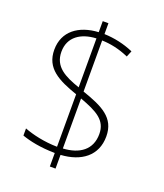

<svg xmlns="http://www.w3.org/2000/svg" viewBox="-148 -857 866 1014"><g transform="rotate(20 285.0 -350.5)"><path d="M253 -18V58H285V-19C399 -26 479 -84 479 -193C479 -298 401 -335 285 -375V-662C330 -661 382 -651 436 -627L450 -661C397 -684 342 -696 285 -698V-759H253V-697C143 -691 64 -634 64 -530C64 -425 144 -386 253 -348V-53C181 -54 112 -70 66 -88V-48C108 -33 171 -19 253 -18ZM253 -662V-387C169 -416 103 -448 103 -533C103 -616 167 -658 253 -662ZM285 -55V-336C383 -300 440 -270 440 -192C440 -104 377 -60 285 -55Z"/></g></svg>

Font: Noto Sans Cherokee ExtraLight
Style: Regular
Weight: 200
Designer: Monotype Design Team
Foundry: Monotype Imaging Inc.
Version: Version 2.001